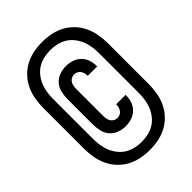

<svg xmlns="http://www.w3.org/2000/svg" viewBox="-218 -808 936 936"><g transform="rotate(-45 250.0 -340.0)"><path d="M250 32Q219 32 189 26Q159 20 132 5.5Q105 -9 84 -31.5Q63 -54 50 -82Q37 -110 32 -140.5Q27 -171 27 -201V-479Q27 -509 32 -539.5Q37 -570 50 -598Q63 -626 84 -648.5Q105 -671 132 -685.5Q159 -700 189 -706Q219 -712 250 -712Q281 -712 311 -706Q341 -700 368 -685.5Q395 -671 416 -648.5Q437 -626 450 -598Q463 -570 468 -539.5Q473 -509 473 -479V-201Q473 -171 468 -140.5Q463 -110 450 -82Q437 -54 416 -31.5Q395 -9 368 5.5Q341 20 311 26Q281 32 250 32ZM250 -24Q272 -24 294.5 -29Q317 -34 336 -45.5Q355 -57 369.5 -75Q384 -93 392.5 -113.5Q401 -134 404.5 -156.5Q408 -179 408 -201V-479Q408 -501 404.5 -523.5Q401 -546 392.5 -566.5Q384 -587 369.5 -605Q355 -623 336 -634.5Q317 -646 294.5 -651Q272 -656 250 -656Q228 -656 205.5 -651Q183 -646 164 -634.5Q145 -623 130.5 -605Q116 -587 107.5 -566.5Q99 -546 95.5 -523.5Q92 -501 92 -479V-201Q92 -179 95.5 -156.5Q99 -134 107.5 -113.5Q116 -93 130.5 -75Q145 -57 164 -45.5Q183 -34 205.5 -29Q228 -24 250 -24ZM248 -133Q226 -133 204 -141Q182 -149 167 -166Q152 -183 146.5 -205.5Q141 -228 141 -251V-429Q141 -452 146.5 -474.5Q152 -497 167 -514Q182 -531 204 -539Q226 -547 248 -547Q270 -547 290.5 -540.5Q311 -534 326.5 -519Q342 -504 349 -483.5Q356 -463 356 -441V-438H291V-440Q291 -449 288.5 -458Q286 -467 280.5 -474.5Q275 -482 266.5 -486Q258 -490 248 -490Q238 -490 228.5 -484.5Q219 -479 214 -470Q209 -461 207.5 -450.5Q206 -440 206 -429V-251Q206 -240 207.5 -229.5Q209 -219 214 -210Q219 -201 228.5 -195.5Q238 -190 248 -190Q258 -190 266.5 -194Q275 -198 280.5 -205.5Q286 -213 288.5 -222Q291 -231 291 -240V-242H356V-239Q356 -217 349 -196.5Q342 -176 326.5 -161Q311 -146 290.5 -139.5Q270 -133 248 -133Z"/></g></svg>

Font: Iosevka Custom
Style: Bold
Weight: 700
Monospace: yes
Designer: Belleve Invis
Foundry: Belleve Invis
Version: Version 30.3.3; ttfautohint (v1.8.3)